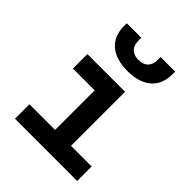

<svg xmlns="http://www.w3.org/2000/svg" viewBox="-219 -904 1025 1025"><g transform="rotate(45 293.0 -391.5)"><path d="M73.2 0H543V-109.4H387.2V-517.6H102.5V-408.2H267.1V-109.4H73.2ZM317.4 -604.5C433.6 -604.5 500 -661.6 500 -761.7V-782.7H390.1V-761.7C390.1 -714.4 364.3 -688 317.4 -688C270.5 -688 244.6 -714.4 244.6 -761.7V-782.7H134.8V-761.7C134.8 -661.6 201.2 -604.5 317.4 -604.5Z"/></g></svg>

Font: Cascadia Mono SemiBold
Style: Regular
Weight: 600
Monospace: yes
Designer: Aaron Bell
Foundry: Saja Typeworks
Version: Version 2404.023